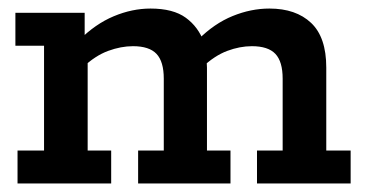

<svg xmlns="http://www.w3.org/2000/svg" viewBox="-20 -429 856 449"><path d="M21 0V-77H83V-322H16V-399H178V-338L165 -335Q203 -373 246 -391Q289 -409 332 -409Q385 -409 414.5 -387.5Q444 -366 457 -330L443 -336Q481 -374 524 -391.5Q567 -409 610 -409Q672 -409 707.5 -375.5Q743 -342 743 -271V-77H800V0H581V-77H641V-245Q641 -285 624 -303Q607 -321 569 -321Q541 -321 511.5 -310Q482 -299 452 -271L459 -318Q462 -306 463 -292Q464 -278 464 -271V-77H519V0H303V-77H363V-245Q363 -285 346 -303Q329 -321 291 -321Q263 -321 233 -310Q203 -299 173 -271L185 -300V-77H240V0Z"/></svg>

Font: Rokkitt SemiBold
Style: Regular
Weight: 600
Designer: Vernon Adams
Foundry: Vernon Adams
Version: Version 3.103